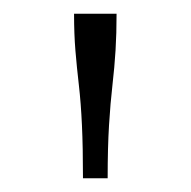

<svg xmlns="http://www.w3.org/2000/svg" viewBox="-20 -730 278 280"><path d="M150 -710H88Q88 -680 90 -656Q92 -632 95 -606Q98 -580 99.5 -547.5Q101 -515 101 -470H137Q137 -515 139 -547.5Q141 -580 144 -606Q147 -632 148.5 -656.5Q150 -681 150 -710Z"/></svg>

Font: Roboto Serif 36pt ExtraLight
Style: Regular
Weight: 250
Designer: Greg Gazdowicz
Foundry: Commercial Type
Version: Version 1.008